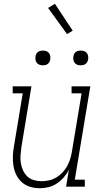

<svg xmlns="http://www.w3.org/2000/svg" viewBox="-20 -986 540 1014"><path d="M190 8Q163 8 138.5 0.5Q114 -7 95.5 -23.5Q77 -40 66 -62.5Q55 -85 51 -110.5Q47 -136 48 -162.5Q49 -189 54 -215L100 -493H47V-530H146L93 -209Q90 -188 88.5 -166.5Q87 -145 90 -125Q93 -105 101.5 -86.5Q110 -68 124 -54.5Q138 -41 158 -35Q178 -29 199 -29Q219 -29 239 -33.5Q259 -38 277 -48.5Q295 -59 310 -75Q325 -91 335 -109.5Q345 -128 351 -147.5Q357 -167 360 -187L411 -493H358V-530H457L375 -37H428V0H329L344 -90Q333 -68 316.5 -49Q300 -30 279.5 -16.5Q259 -3 236 2.5Q213 8 190 8ZM406 -641Q397 -641 388.5 -644Q380 -647 374.5 -654Q369 -661 367.5 -670.5Q366 -680 368 -690Q369 -696 372 -702Q375 -708 381 -712Q387 -716 393.5 -717.5Q400 -719 406 -719Q416 -719 424.5 -716Q433 -713 438.5 -706Q444 -699 445.5 -689.5Q447 -680 445 -670Q444 -664 440.5 -658Q437 -652 431.5 -648Q426 -644 419.5 -642.5Q413 -641 406 -641ZM206 -641Q197 -641 188.5 -644Q180 -647 174.5 -654Q169 -661 167.5 -670.5Q166 -680 168 -690Q169 -696 172 -702Q175 -708 181 -712Q187 -716 193.5 -717.5Q200 -719 206 -719Q216 -719 224.5 -716Q233 -713 238.5 -706Q244 -699 245.5 -689.5Q247 -680 245 -670Q244 -664 240.5 -658Q237 -652 231.5 -648Q226 -644 219.5 -642.5Q213 -641 206 -641ZM334 -806 234 -944 270 -966 364 -824Z"/></svg>

Font: Iosevka Slab XLtObl
Style: Regular
Weight: 200
Italic angle: -9°
Monospace: yes
Designer: Belleve Invis
Foundry: Belleve Invis
Version: Version 11.1.1; ttfautohint (v1.8.3)